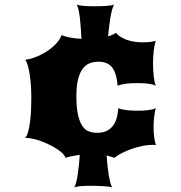

<svg xmlns="http://www.w3.org/2000/svg" viewBox="-20 -679 785 832"><path d="M88.9 -81.1Q96.7 -89.4 101.8 -107.9Q106.9 -126.5 110.1 -150.4Q113.3 -174.3 114.5 -201.2Q115.7 -228 115.7 -252.9Q115.7 -277.3 114.3 -303.2Q112.8 -329.1 109.4 -352.1Q106 -375 101.1 -393.1Q96.2 -411.1 88.9 -419.9Q108.4 -421.9 132.8 -431.2Q157.2 -440.4 179.9 -454.6Q202.6 -468.8 220.9 -487.5Q239.3 -506.3 247.1 -527.3Q257.8 -521.5 280.8 -516.8Q303.7 -512.2 333 -510.7Q332 -531.7 330.3 -555.7Q328.6 -579.6 326.2 -600.8Q323.7 -622.1 320.1 -637.9Q316.4 -653.8 311.5 -659.2Q321.8 -655.3 341.1 -653.6Q360.4 -651.9 384.3 -651.9Q398.4 -651.9 412.6 -652.1Q426.8 -652.3 439 -653.3Q451.2 -654.3 460.7 -655.5Q470.2 -656.7 474.6 -659.2Q470.2 -652.3 466.1 -637.9Q461.9 -623.5 458.7 -604.5Q455.6 -585.4 452.9 -563.7Q450.2 -542 448.2 -521.5Q471.2 -528.3 482.4 -537.1Q489.3 -527.8 501 -520.3Q512.7 -512.7 527.8 -507.1Q543 -501.5 560.5 -498.5Q578.1 -495.6 596.7 -495.6Q622.6 -495.6 635.3 -497.8Q647.9 -500 655.3 -502Q649.4 -486.3 646.2 -459.5Q643.1 -432.6 643.1 -405.3Q643.1 -390.6 643.8 -375.7Q644.5 -360.8 646.2 -347.7Q647.9 -334.5 650.1 -324Q652.3 -313.5 655.3 -307.6Q643.1 -313.5 623 -316.2Q603 -318.8 575.2 -318.8Q547.4 -318.8 525.9 -316.2Q504.4 -313.5 489.7 -307.6Q485.8 -359.4 466.8 -385.5Q447.8 -411.6 407.2 -411.6Q387.2 -411.6 369.6 -405.3Q352.1 -398.9 339.1 -382.1Q326.2 -365.2 318.6 -336.4Q311 -307.6 311 -262.7Q311 -211.9 318.1 -180.9Q325.2 -149.9 337.2 -132.6Q349.1 -115.2 365.7 -109.4Q382.3 -103.5 401.4 -103.5Q426.8 -103.5 443.8 -112.5Q460.9 -121.6 471.2 -136.2Q481.4 -150.9 486.3 -170.2Q491.2 -189.5 492.7 -210Q509.8 -203.6 532.5 -201.4Q555.2 -199.2 578.6 -199.2Q599.6 -199.2 619.4 -201.4Q639.2 -203.6 655.3 -210Q652.8 -202.6 650.9 -192.1Q648.9 -181.6 647.7 -170.7Q646.5 -159.7 646 -148.9Q645.5 -138.2 645.5 -129.9Q645.5 -114.7 646.2 -103.3Q647 -91.8 648.4 -82.5Q649.9 -73.2 651.6 -65.4Q653.3 -57.6 655.3 -50.3Q651.4 -50.8 647.5 -51Q643.6 -51.3 639.6 -51.3Q619.1 -51.3 595.9 -46.4Q572.8 -41.5 550.5 -33.7Q528.3 -25.9 508.5 -15.9Q488.8 -5.9 475.6 4.9Q468.8 2.4 460.4 -0.2Q452.1 -2.9 441.9 -5.4Q443.4 15.1 445.6 36.9Q447.8 58.6 450.9 77.9Q454.1 97.2 458 112.1Q461.9 127 466.8 133.3Q462.4 131.3 451.9 129.9Q441.4 128.4 428 127.7Q414.6 127 399.4 126.5Q384.3 126 371.1 126Q347.2 126 329.1 127.7Q311 129.4 300.8 133.3Q305.7 127.9 309.6 113Q313.5 98.1 316.7 78.4Q319.8 58.6 322 35.9Q324.2 13.2 325.7 -7.8Q306.6 -5.4 290.3 -2Q273.9 1.5 263.7 4.9Q261.7 -3.4 252.2 -13.2Q242.7 -22.9 228.3 -32.5Q213.9 -42 196.3 -50.8Q178.7 -59.6 160.6 -66.4Q142.6 -73.2 125.2 -77.1Q107.9 -81.1 94.2 -81.1Z"/></svg>

Font: Arbutus
Style: Regular
Weight: 400
Designer: Karolina Lach
Foundry: Sorkin Type Co.
Version: Version 1.003